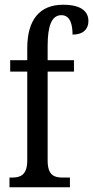

<svg xmlns="http://www.w3.org/2000/svg" viewBox="-20 -790 393 810"><path d="M20 0H275V-41H244C209 -41 181 -50 181 -113V-488H292V-536H181V-596C181 -679 197 -726 239 -726C277 -726 286 -685 286 -644C332 -644 353 -668 353 -701C353 -740 325 -770 246 -770C147 -770 95 -706 95 -587V-536H23V-488H95V-113C95 -50 64 -41 32 -41H20Z"/></svg>

Font: Noto Serif Tamil ExtraCondensed
Style: Italic
Weight: 400
Width: 2
Italic angle: -12°
Designer: Indian Type Foundry, Tom Grace, and the Monotype Design Team
Foundry: Monotype Imaging Inc.
Version: Version 2.003